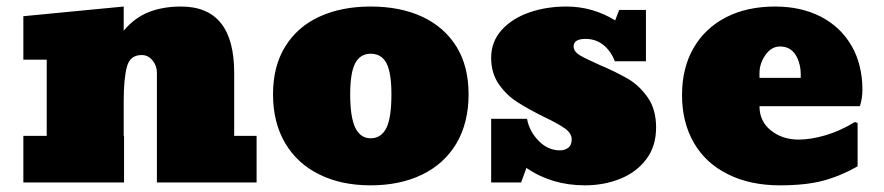

<svg xmlns="http://www.w3.org/2000/svg" viewBox="-20 -553 2679 582"><path d="M689.9 -332V-141.1H757.8V0H455.6V-333Q455.6 -354 442.1 -370.1Q428.7 -386.2 409.7 -386.2Q374 -386.2 364.7 -350.6Q355 -314 355 -248V-141.1H356V0H50.8V-141.1H121.6V-372.1H50.8V-503.9L355 -533.2V-460Q388.7 -500 431.6 -516.6Q474.6 -533.2 528.8 -533.2Q689.9 -533.2 689.9 -332Z M1103.5 8.8Q1014.6 8.8 948.7 -23.9Q881.8 -56.2 844.7 -118.7Q807.6 -181.2 807.6 -267.1Q807.6 -352.5 844.7 -412.1Q881.8 -472.2 948.7 -502.7Q1015.6 -533.2 1103.5 -533.2Q1193.8 -533.2 1260.5 -502Q1327.1 -470.7 1363.8 -411.4Q1400.4 -352.1 1400.4 -267.1Q1400.4 -181.2 1363.8 -118.7Q1326.7 -56.2 1259.5 -23.7Q1192.4 8.8 1103.5 8.8ZM1103.5 -133.8Q1135.7 -133.8 1151.4 -165.5Q1166.5 -196.3 1166.5 -267.1Q1166.5 -332 1151.6 -361.1Q1136.7 -390.1 1103.5 -390.1Q1071.8 -390.1 1056.6 -361.1Q1041.5 -332 1041.5 -267.1Q1041.5 -197.8 1057.1 -165.5Q1072.8 -133.8 1103.5 -133.8Z M1752.9 8.8Q1652.8 8.8 1575.7 -43.9L1559.6 0H1468.8V-192.9H1577.6Q1584 -155.8 1612.3 -126.5Q1640.6 -97.2 1677.7 -97.2Q1691.9 -97.2 1702.4 -105Q1712.9 -112.8 1712.9 -130.9Q1712.9 -148.9 1692.4 -163.6Q1671.4 -178.7 1629.9 -198.2Q1579.6 -223.1 1547.9 -243.7Q1515.6 -264.2 1492.2 -297.6Q1468.8 -331.1 1468.8 -377.9Q1468.8 -426.3 1500.5 -461.9Q1532.2 -497.1 1584 -515.1Q1635.7 -533.2 1696.8 -533.2Q1776.4 -533.2 1844.7 -491.2L1856.9 -522.9H1938V-367.2H1843.8Q1831.5 -398.9 1808.6 -417Q1785.6 -435.1 1754.9 -435.1Q1718.8 -435.1 1718.8 -412.1Q1719.2 -396.5 1737.8 -385.3Q1756.3 -374.5 1797.9 -356Q1823.7 -345.2 1845.2 -334.5Q1866.7 -323.7 1883.8 -314Q1918 -293.9 1943.4 -257.6Q1968.8 -221.2 1968.8 -167Q1968.8 -109.4 1939 -70.3Q1909.2 -30.8 1859.9 -11Q1810.5 8.8 1752.9 8.8Z M2344.2 8.8Q2253.4 8.8 2186.5 -24.9Q2119.1 -58.1 2083.3 -120.1Q2047.4 -182.1 2047.4 -265.1Q2047.4 -347.2 2082.5 -407.7Q2117.2 -467.8 2180.7 -500.5Q2244.1 -533.2 2329.6 -533.2Q2408.2 -533.2 2468.3 -502.4Q2528.3 -471.2 2561.3 -414.1Q2594.2 -356.9 2594.2 -280.8Q2594.2 -254.4 2586.4 -231H2282.2Q2282.2 -185.1 2316.9 -157.5Q2351.6 -129.9 2400.4 -129.9Q2437.5 -129.9 2481.9 -142.8Q2526.4 -155.8 2571.3 -183.1L2579.6 -180.2V-48.8Q2529.3 -20 2476.3 -5.6Q2423.3 8.8 2344.2 8.8ZM2282.2 -331.1V-316.9H2407.2V-327.1Q2407.2 -361.8 2391.4 -387Q2375.5 -412.1 2344.2 -412.1Q2318.4 -412.1 2300.3 -386.5Q2282.2 -360.8 2282.2 -331.1Z"/></svg>

Font: Moul
Style: Regular
Weight: 400
Designer: Danh Hong
Version: Version 8.002; ttfautohint (v1.8.3)